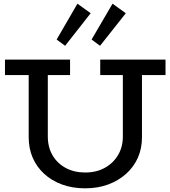

<svg xmlns="http://www.w3.org/2000/svg" viewBox="-20 -1010 927 1044"><path d="M443 14Q373 14 316.5 -7Q260 -28 219.5 -65.5Q179 -103 157.5 -153Q136 -203 136 -264V-641H240V-267Q240 -210 265.5 -166Q291 -122 337 -97Q383 -72 443 -72Q504 -72 550 -97.5Q596 -123 622 -167Q648 -211 648 -268V-641H752V-264Q752 -203 730 -153Q708 -103 666.5 -65.5Q625 -28 568.5 -7Q512 14 443 14ZM7 -602V-686H361V-602ZM525 -602V-686H880V-602ZM524 -761 478 -795 592 -990 664 -938ZM334 -761 288 -795 401 -990 473 -938Z"/></svg>

Font: BioRhyme ExtraBold
Style: Regular
Weight: 400
Version: Version 1.600;gftools[0.9.33]